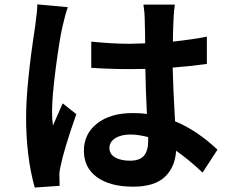

<svg xmlns="http://www.w3.org/2000/svg" viewBox="-20 -801 1040 866"><path d="M148.4 -781.2 286.1 -768.6Q275.4 -741.2 261.7 -680.7Q248 -621.1 231.4 -493.2Q214.8 -365.2 214.8 -297.9Q214.8 -260.7 218.8 -234.4Q220.7 -240.2 262.7 -335L324.2 -286.1Q267.6 -125 252.9 -49.8Q246.1 -20.5 248 -3.9Q248 23.4 249 37.1L136.7 44.9Q97.7 -93.8 97.7 -271.5Q97.7 -417 138.7 -683.6Q148.4 -753.9 148.4 -781.2ZM648.4 -166V-182.6Q603.5 -194.3 568.4 -194.3Q526.4 -194.3 500 -177.7Q473.6 -161.1 473.6 -133.8Q473.6 -105.5 499.5 -90.8Q525.4 -76.2 566.4 -76.2Q610.4 -76.2 629.4 -98.6Q648.4 -121.1 648.4 -166ZM960.9 -126 893.6 -22.5Q833 -80.1 774.4 -121.1Q769.5 -45.9 722.7 -2.4Q675.8 41 580.1 41Q477.5 41 418 -1.5Q358.4 -43.9 358.4 -121.1Q358.4 -197.3 418 -244.1Q477.5 -291 578.1 -291Q616.2 -291 642.6 -287.1Q636.7 -403.3 635.7 -490.2Q611.3 -489.3 565.4 -489.3Q479.5 -489.3 391.6 -495.1V-613.3Q486.3 -603.5 565.4 -603.5Q587.9 -603.5 634.8 -605.5Q634.8 -624 634.3 -648.9Q633.8 -673.8 633.3 -689.5Q632.8 -705.1 632.8 -714.8Q632.8 -741.2 627 -780.3H768.6Q764.6 -753.9 762.7 -715.8Q759.8 -648.4 759.8 -613.3Q855.5 -624 913.1 -635.7V-512.7Q835.9 -502 758.8 -496.1Q760.7 -408.2 769.5 -253.9Q867.2 -213.9 960.9 -126Z"/></svg>

Font: Gen Shin Gothic Monospace Bold
Style: Bold
Weight: 700
Designer: [Source Han Sans]
Ryoko NISHIZUKA  (kana & ideographs); Paul D. Hunt (Latin, Greek & Cyrillic); Wenlong ZHANG  (bopomofo
Version: Version 1.002.20150607